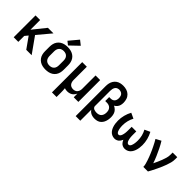

<svg xmlns="http://www.w3.org/2000/svg" viewBox="152 -1934 3297 3297"><g transform="rotate(45 1800.0 -286.0)"><path d="M88 0H200V-144L249 -203L263 -183L393 0H524L320 -287L524 -530H389L200 -295V-530H88Z M864 8Q900 8 935 0.5Q970 -7 1001 -26Q1032 -45 1052.5 -74.5Q1073 -104 1081.5 -139Q1090 -174 1090 -210V-320Q1090 -356 1081.5 -391Q1073 -426 1052.5 -455.5Q1032 -485 1001 -504Q970 -523 935 -530.5Q900 -538 864 -538Q828 -538 793 -530.5Q758 -523 727.5 -504Q697 -485 676 -455.5Q655 -426 646.5 -391Q638 -356 638 -320V-210Q638 -174 646.5 -139Q655 -104 676 -74.5Q697 -45 727.5 -26Q758 -7 793 0.5Q828 8 864 8ZM864 -89Q840 -89 817.5 -96.5Q795 -104 779 -122Q763 -140 756.5 -163Q750 -186 750 -210V-320Q750 -344 756.5 -367Q763 -390 779 -408Q795 -426 817.5 -433.5Q840 -441 864 -441Q888 -441 910.5 -433.5Q933 -426 949.5 -408Q966 -390 972 -367Q978 -344 978 -320V-210Q978 -186 972 -163Q966 -140 949.5 -122Q933 -104 910.5 -96.5Q888 -89 864 -89ZM847 -559 1006 -711 923 -777 783 -610Z M1222 205H1334V102Q1334 76 1333 49.5Q1332 23 1329 -3Q1345 3 1361.5 5.5Q1378 8 1395 8Q1427 8 1457.5 -2.5Q1488 -13 1510.5 -36.5Q1533 -60 1546 -89V0H1658V-530H1546V-207Q1546 -184 1540 -162.5Q1534 -141 1519.5 -123Q1505 -105 1484 -97Q1463 -89 1440 -89Q1417 -89 1395.5 -97Q1374 -105 1359.5 -123.5Q1345 -142 1339.5 -164.5Q1334 -187 1334 -210V-530H1222Z M1798 205H1910V-62Q1925 -38 1949 -21.5Q1973 -5 2001 1.5Q2029 8 2058 8Q2090 8 2121.5 -1Q2153 -10 2177.5 -32.5Q2202 -55 2216 -84.5Q2230 -114 2236 -146Q2242 -178 2242 -211Q2242 -247 2232 -283Q2222 -319 2196 -345.5Q2170 -372 2137 -387Q2163 -402 2183 -425.5Q2203 -449 2210.5 -478.5Q2218 -508 2218 -539Q2218 -580 2205 -620Q2192 -660 2161.5 -689.5Q2131 -719 2090.5 -731Q2050 -743 2009 -743Q1974 -743 1940 -735Q1906 -727 1878 -707Q1850 -687 1831.5 -657.5Q1813 -628 1805.5 -594Q1798 -560 1798 -525ZM2012 -89Q1996 -89 1979.5 -91.5Q1963 -94 1948 -100Q1933 -106 1922 -119Q1911 -132 1910 -148V-525Q1910 -547 1915 -569Q1920 -591 1932.5 -610Q1945 -629 1966 -637.5Q1987 -646 2009 -646Q2037 -646 2062 -632Q2087 -618 2096.5 -591.5Q2106 -565 2106 -537Q2106 -511 2097 -486Q2088 -461 2065 -447Q2042 -433 2016 -433H1974V-337H2016Q2040 -337 2062.5 -329Q2085 -321 2101.5 -303Q2118 -285 2124 -262Q2130 -239 2130 -215Q2130 -190 2123.5 -166Q2117 -142 2100.5 -123Q2084 -104 2060.5 -96.5Q2037 -89 2012 -89Z M2541 8Q2568 8 2594 -4Q2620 -16 2637 -39Q2654 -62 2664 -87Q2675 -62 2691.5 -39Q2708 -16 2734 -4Q2760 8 2788 8Q2823 8 2855 -8Q2887 -24 2908 -53Q2929 -82 2940.5 -115.5Q2952 -149 2957 -183.5Q2962 -218 2962 -254Q2962 -321 2945 -386.5Q2928 -452 2896 -511L2797 -465Q2824 -417 2837 -363Q2850 -309 2850 -254Q2850 -238 2849 -222Q2848 -206 2846 -190Q2844 -174 2840 -158.5Q2836 -143 2830.5 -128Q2825 -113 2813 -101Q2801 -89 2785 -89Q2768 -89 2756 -102.5Q2744 -116 2738 -132Q2732 -148 2728.5 -164.5Q2725 -181 2723 -197.5Q2721 -214 2720.5 -231Q2720 -248 2720 -265V-345H2608V-265Q2608 -248 2607.5 -231Q2607 -214 2605 -197.5Q2603 -181 2599.5 -164.5Q2596 -148 2590 -132Q2584 -116 2572 -102.5Q2560 -89 2543 -89Q2527 -89 2515.5 -101Q2504 -113 2498 -128Q2492 -143 2488 -158.5Q2484 -174 2482 -190Q2480 -206 2479 -222Q2478 -238 2478 -254Q2478 -309 2491.5 -363Q2505 -417 2531 -465L2432 -511Q2400 -452 2383 -386.5Q2366 -321 2366 -254Q2366 -218 2371 -183.5Q2376 -149 2387.5 -115.5Q2399 -82 2420 -53Q2441 -24 2473 -8Q2505 8 2541 8Z M3236 0H3348Q3369 -38 3388.5 -76Q3408 -114 3426.5 -152.5Q3445 -191 3462 -230.5Q3479 -270 3493.5 -310.5Q3508 -351 3519 -392.5Q3530 -434 3530 -477V-530H3418V-477Q3418 -436 3406.5 -395.5Q3395 -355 3380 -316Q3365 -277 3348 -239Q3331 -201 3313 -164Q3291 -229 3263.5 -292.5Q3236 -356 3205.5 -418Q3175 -480 3139 -538L3044 -487Q3061 -459 3076.5 -430Q3092 -401 3106.5 -371.5Q3121 -342 3135 -312Q3149 -282 3161.5 -251.5Q3174 -221 3186 -190.5Q3198 -160 3208 -128.5Q3218 -97 3227 -65Q3236 -33 3236 0Z"/></g></svg>

Font: Iosevka Sparkle Semibold
Style: Regular
Weight: 600
Designer: Belleve Invis
Foundry: Belleve Invis
Version: Version 4.5.0; ttfautohint (v1.8.3)